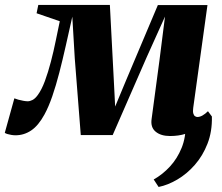

<svg xmlns="http://www.w3.org/2000/svg" viewBox="-48 -543 904 782"><path d="M644.5 11Q607 11 585.8 -6.8Q564.5 -24.5 569.5 -58.5L601.5 -297.5L624 -475.5L549 -309L411 7H281L256.5 -305.5L246.5 -475Q233 -415 220 -357Q207 -299 193.5 -246.8Q180 -194.5 165 -151Q150 -107.5 133 -76.5Q108.5 -31.5 79.2 -11.8Q50 8 15 8Q7 8 -2 6.5Q-11 5 -18.2 2.8Q-25.5 0.5 -28.5 -2L10.5 -142.5Q16 -140 26 -137.2Q36 -134.5 46.8 -132.5Q57.5 -130.5 65 -130.5Q69.5 -130.5 74 -131.8Q78.5 -133 83.8 -135.5Q89 -138 94.5 -143Q100 -148 105.5 -155.5Q121.5 -177 134.8 -212.8Q148 -248.5 159.2 -291.5Q170.5 -334.5 179.2 -377.8Q188 -421 195.5 -456.5L101 -489L108 -523H399.5L415.5 -217L421 -109L466 -217L595 -522.5H797L739 -104Q737 -89.5 739.2 -81.2Q741.5 -73 746.2 -69.8Q751 -66.5 756 -66.5Q766 -66.5 777 -72.8Q788 -79 799 -90L815 -68.5Q808 -60.5 793.2 -47.2Q778.5 -34 757.2 -20.5Q736 -7 707.8 2Q679.5 11 644.5 11ZM815 -68.5Q816.5 -7.5 797.2 42Q778 91.5 745.5 128.5Q713 165.5 674.2 188.2Q635.5 211 598 218.5L578 188Q614.5 167.5 644.2 135.2Q674 103 691.8 59.2Q709.5 15.5 708 -38.5Z"/></svg>

Font: Merriweather 96pt Black
Style: Italic
Weight: 900
Italic angle: -7.8°
Version: Version 2.101